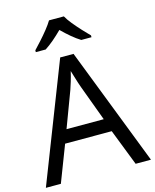

<svg xmlns="http://www.w3.org/2000/svg" viewBox="-136 -1035 911 1126"><g transform="rotate(-15 319.5 -472.0)"><path d="M545 0 459 -221H176L91 0H0L279 -717H360L638 0ZM352 -517Q349 -525 342 -546Q335 -567 328.5 -589.5Q322 -612 318 -624Q311 -593 302 -563.5Q293 -534 287 -517L206 -301H432ZM362 -944Q374 -922 396.5 -894.5Q419 -867 443.5 -840.5Q468 -814 487 -795V-784H425Q399 -800 371 -823.5Q343 -847 316 -874Q289 -847 262 -824Q235 -801 209 -784H149V-795Q168 -815 191.5 -841Q215 -867 237 -894.5Q259 -922 272 -944Z"/></g></svg>

Font: Noto Sans Linear A
Style: Regular
Weight: 400
Designer: Monotype Design Team
Foundry: Monotype Imaging Inc.
Version: Version 2.002; ttfautohint (v1.8.4.7-5d5b)